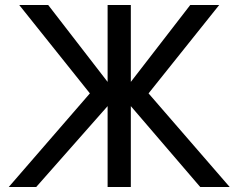

<svg xmlns="http://www.w3.org/2000/svg" viewBox="-20 -749 955 769"><path d="M411 -324 125 0H15L340 -375L57 -729H173L411 -421V-729H504V-421L742 -729H858L575 -375L900 0H782L504 -324V0H411Z"/></svg>

Font: ColatingCofangSans
Style: Regular
Weight: 400
Foundry: GNU
Version: Version 412.227;June 27, 2022;FontCreator 11.0.0.2412 32-bit